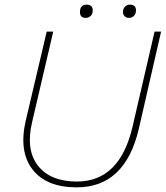

<svg xmlns="http://www.w3.org/2000/svg" viewBox="-20 -796 713 826"><path d="M349 -719Q324 -719 324 -744Q324 -776 353 -776Q379 -776 379 -751Q379 -737 370.5 -728Q362 -719 349 -719ZM535 -719Q524 -719 516.5 -726Q509 -733 509 -744Q509 -758 517.5 -767Q526 -776 539 -776Q565 -776 565 -751Q565 -737 556.5 -728Q548 -719 535 -719ZM310 10Q179 10 119.5 -67.5Q60 -145 91 -278L181 -660H209L118 -270Q90 -151 143.5 -83Q197 -15 311 -15Q495 -15 550 -250L645 -660H673L577 -241Q518 10 310 10Z"/></svg>

Font: Elaine Sans ExtraLight
Style: Italic
Weight: 275
Italic angle: -13°
Designer: Wei Huang
Foundry: Wei Huang
Version: Version 2.001;December 24, 2019;FontCreator 12.0.0.2547 64-b